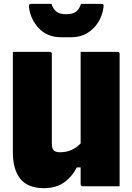

<svg xmlns="http://www.w3.org/2000/svg" viewBox="-20 -970 690 1000"><path d="M209 10Q125 10 86 -38.5Q47 -87 47 -177V-700H239Q250 -700 250 -689V-221Q250 -196 260 -186.5Q270 -177 293 -177Q356 -177 400 -223V-700H592Q603 -700 603 -689V0H411Q400 0 400 -11V-98H380Q355 -49 313 -19.5Q271 10 209 10ZM402 -950H505Q515 -950 518 -946.5Q521 -943 519 -931Q513 -888 490.5 -852.5Q468 -817 432.5 -796.5Q397 -776 352 -776H298Q228 -776 184 -821Q140 -866 131 -931Q130 -943 132.5 -946.5Q135 -950 145 -950H248Q258 -920 276 -908Q294 -896 325 -896Q357 -896 374.5 -908Q392 -920 402 -950Z"/></svg>

Font: Recursive Sn Lnr St Blk
Style: Regular
Weight: 900
Version: Version 1.079;hotconv 1.0.112;makeotfexe 2.5.65598; ttfautoh